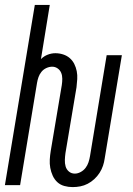

<svg xmlns="http://www.w3.org/2000/svg" viewBox="-21 -755 541 783"><path d="M275 8Q258 8 241.5 3.5Q225 -1 213 -12Q201 -23 194 -38.5Q187 -54 184 -70.5Q181 -87 182 -104.5Q183 -122 186 -140L231 -408Q233 -421 233 -434Q233 -447 228.5 -458Q224 -469 214 -476Q204 -483 192 -483Q180 -483 168 -477.5Q156 -472 148 -462Q140 -452 136 -440.5Q132 -429 130 -417L61 0H-1L121 -735H182L146 -514Q158 -526 173.5 -532Q189 -538 205 -538Q221 -538 236.5 -533Q252 -528 263.5 -518Q275 -508 282 -494Q289 -480 292 -464.5Q295 -449 294 -432.5Q293 -416 291 -399L246 -131Q244 -117 243.5 -103Q243 -89 246.5 -76.5Q250 -64 260 -55.5Q270 -47 284 -47Q296 -47 308 -53.5Q320 -60 328 -70.5Q336 -81 340 -93.5Q344 -106 346 -118L414 -530H476L406 -109Q404 -94 399 -79Q394 -64 385 -50Q376 -36 363.5 -24.5Q351 -13 336.5 -5.5Q322 2 306.5 5Q291 8 275 8Z"/></svg>

Font: Iosevka Curly Light Oblique
Style: Regular
Weight: 300
Italic angle: -9°
Monospace: yes
Designer: Belleve Invis
Foundry: Belleve Invis
Version: Version 11.1.0; ttfautohint (v1.8.3)